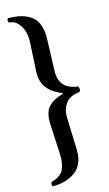

<svg xmlns="http://www.w3.org/2000/svg" viewBox="-138 -754 574 1014"><g transform="rotate(-15 148.5 -247.5)"><path d="M98.1 57.1 89.8 -108.9Q88.4 -141.6 94.7 -165Q101.1 -188.5 116 -203.9Q130.9 -219.2 149.2 -228.8Q167.5 -238.3 194.8 -246.1V-250Q140.1 -272.5 113.5 -306.9Q86.9 -341.3 89.8 -399.9L98.1 -548.8Q101.6 -608.9 77.4 -646Q53.2 -683.1 18.1 -683.1Q13.7 -687.5 13.7 -695.1Q13.7 -702.6 18.1 -707Q58.6 -707 88.6 -699.5Q118.7 -691.9 143.3 -674.3Q168 -656.7 179.9 -624Q191.9 -591.3 189.9 -543.9L184.1 -374Q181.2 -275.4 282.2 -263.2Q288.1 -257.3 288.3 -248.5Q288.6 -239.7 282.2 -232.9Q230.5 -228 207.3 -197.8Q184.1 -167.5 184.1 -125L189.9 59.1Q191.4 99.6 177.7 130.1Q164.1 160.6 138.9 178Q113.8 195.3 83.5 203.6Q53.2 211.9 18.1 211.9Q13.7 207.5 13.7 200Q13.7 192.4 18.1 188Q32.7 183.6 41.7 179.9Q50.8 176.3 63.7 166.7Q76.7 157.2 83.5 144.5Q90.3 131.8 95 109.4Q99.6 86.9 98.1 57.1Z"/></g></svg>

Font: Common Serif SemiBold
Style: Regular
Weight: 600
Designer: Philipp H. Poll, Khaled Hosny
Foundry: Stefan Peev, Context Ltd.
Version: Version 1.026